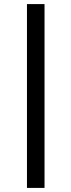

<svg xmlns="http://www.w3.org/2000/svg" viewBox="-20 -770 350 940"><path d="M112 -750H198V150H112Z"/></svg>

Font: Golos UI VF
Style: Regular
Weight: 400
Designer: A.Korolkova, Vitaly Kuzmin
Foundry: ParaType Ltd
Version: Version 2.000